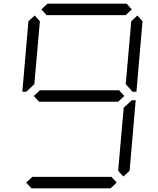

<svg xmlns="http://www.w3.org/2000/svg" viewBox="-20 -1020 856 1040"><path d="M163 -500 196 -531H625L653 -500L620 -469H191ZM232 -938 204 -969 237 -1000H666L694 -969L661 -938ZM133 -533 122 -523H101L134 -905L168 -936L196 -905L166 -564ZM724 -936 752 -905 719 -523H698L689 -533L661 -564L691 -905ZM683 -467 694 -477H715L682 -95L648 -64L620 -95L650 -436ZM612 -31 579 0H150L122 -31L155 -62H584Z"/></svg>

Font: DSEG7 Classic Mini
Style: Light Italic
Weight: 300
Italic angle: -5°
Designer: Keshikan(Twitter:@keshinomi_88pro)
Version: Version 0.46